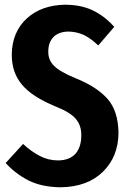

<svg xmlns="http://www.w3.org/2000/svg" viewBox="-20 -778 544 815"><path d="M255 -758Q156 -756 94 -700Q32 -643 30 -549Q29 -471 73 -419Q116 -367 216 -326Q279 -301 302 -273Q326 -245 325 -202Q325 -155 301 -126Q276 -98 228 -97Q185 -97 149 -116Q112 -135 78 -167L4 -86Q45 -41 101 -12Q157 16 238 17Q352 15 417 -49Q482 -113 483 -213Q482 -308 435 -360Q388 -411 303 -445Q234 -473 209 -499Q184 -524 185 -560Q185 -598 207 -621Q229 -643 269 -644Q303 -644 335 -630Q366 -615 397 -585L465 -664Q425 -709 374 -734Q323 -758 255 -758Z"/></svg>

Font: Glow Sans SC Compressed
Style: Bold
Weight: 700
Width: 2
Designer: Ryoko NISHIZUKA (kana, bopomofo & ideographs); Paul D. Hunt (Latin, Greek & Cyrillic); Sandoll Communications, Soo-young
Version: Version 0.93